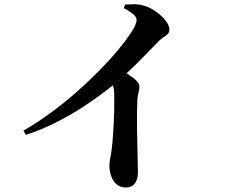

<svg xmlns="http://www.w3.org/2000/svg" viewBox="-20 -812 1040 883"><path d="M549.6 -774.4 555 -791.2Q575.8 -792.4 598.8 -792.5Q621.8 -792.5 644.3 -785.1Q672 -776.9 698.2 -758Q724.4 -739.2 741.6 -717.3Q758.8 -695.3 758.8 -677Q758.8 -662.7 751.6 -655.4Q744.4 -648.2 732.7 -641.3Q721.1 -634.4 707.1 -619.9Q674.4 -586.2 626.2 -537.1Q578.1 -487.9 518.4 -436.1Q497 -417.1 456.1 -386.2Q415.3 -355.2 360 -319.1Q304.7 -283 238.1 -249.2Q171.6 -215.4 98.9 -191.7L87.8 -211.1Q151.3 -248.1 213.3 -293.4Q275.4 -338.6 331.9 -388.5Q388.5 -438.4 437 -487.7Q485.5 -537 522.5 -581.4Q559.4 -625.8 581.9 -660.4Q608.2 -700.3 608.2 -720.8Q608.2 -734.7 590.3 -748.8Q572.5 -763 549.6 -774.4ZM477.2 -459 526.5 -500.2Q563.8 -474.5 592.5 -453.9Q621.2 -433.4 621.2 -413.6Q621.2 -400.5 616.9 -385.6Q612.5 -370.8 611.5 -349.4Q609.2 -282.4 610.2 -216Q611.1 -149.5 612.7 -97.6Q614.3 -45.7 614.3 -19.5Q614.3 12.3 600.3 31.4Q586.4 50.4 558.6 50.4Q532.7 50.4 516 35.7Q499.4 21 491.2 -2.5Q483.1 -26.1 483.1 -50.8Q483.1 -65.5 486.8 -83.4Q490.6 -101.4 493.6 -125.6Q497.1 -155 499.3 -185.5Q501.5 -216 503 -245.1Q504.5 -274.2 505 -300.2Q505.5 -326.2 505.5 -347.3Q505.5 -368.3 505.3 -381.3Q505 -405.6 498 -422.5Q491.1 -439.3 477.2 -459Z"/></svg>

Font: Source Han Serif JP VF
Style: Regular
Weight: 250
Designer: Ryoko NISHIZUKA 西塚涼子 (kana & ideographs); Frank Grießhammer (Latin, Greek & Cyrillic); Wenlong ZHANG 张文龙 (bopomofo); San
Foundry: Adobe
Version: Version 2.001;hotconv 1.1.0;makeotfexe 2.6.0